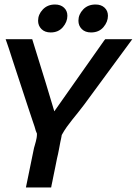

<svg xmlns="http://www.w3.org/2000/svg" viewBox="-20 -832 607 852"><path d="M221 -338Q276 -417 331.5 -495Q387 -573 442 -652L447 -658H567L353 -367Q338 -347 325 -331Q312 -315 300 -300Q288 -285 276.5 -269Q265 -253 254 -233Q254 -230 253 -227Q252 -222 251 -216.5Q250 -211 248 -203Q245 -188 241.5 -168.5Q238 -149 233 -129Q229 -109 225 -89Q221 -69 217.5 -52.5Q214 -36 212 -25Q210 -14 209 -11L207 0H95L129 -166Q131 -177 134 -186Q137 -195 139 -204Q141 -212 142.5 -220Q144 -228 144 -239Q143 -241 139 -251Q137 -259 133.5 -270Q130 -281 125 -295Q116 -322 104.5 -356.5Q93 -391 81 -428Q69 -465 57 -501Q45 -537 35.5 -566.5Q26 -596 19.5 -616Q13 -636 11 -641L5 -658H123L184 -461Q194 -430 202.5 -399.5Q211 -369 221 -338ZM149 -740Q149 -768 170 -790Q191 -812 224 -812Q249 -812 264 -798Q279 -784 279 -762Q279 -735 259 -711.5Q239 -688 205 -688Q179 -688 164 -703Q149 -718 149 -740ZM328 -740Q328 -768 349 -790Q370 -812 404 -812Q429 -812 444 -798Q459 -784 459 -762Q459 -735 439 -711.5Q419 -688 384 -688Q358 -688 343 -703Q328 -718 328 -740Z"/></svg>

Font: Codetta
Style: Bold Italic
Weight: 700
Italic angle: -11°
Designer: Ulrich Proeller
Foundry: PROSA GmbH
Version: Version 2.00;September 29, 2018;FontCreator 11.5.0.2427 64-b